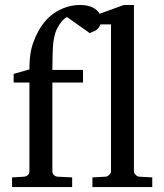

<svg xmlns="http://www.w3.org/2000/svg" viewBox="-20 -757 663 777"><path d="M596.2 0H354V-39.1L407.2 -42Q414.1 -42 421.6 -49.3Q429.2 -56.6 429.2 -63V-658.2H386.2Q379.4 -638.7 363 -631.6Q346.7 -624.5 342.8 -623Q341.3 -624.5 327.4 -634.3Q313.5 -644 296.1 -656.2Q278.8 -668.5 265.4 -678Q252 -687.5 251 -688Q229.5 -676.8 211.7 -642.6Q193.8 -608.4 192.9 -538.1L191.9 -474.1H315.9V-422.9H191.9V-64Q191.9 -54.7 198 -48.8Q204.1 -43 212.9 -42L272 -39.1V0H28.8V-39.1L78.1 -42Q86.9 -43 93 -48.8Q99.1 -54.7 99.1 -64V-422.9H35.2V-458L99.1 -476.1Q99.1 -525.4 106.7 -557.9Q114.3 -590.3 132.8 -626Q162.1 -682.6 208.3 -709.7Q254.4 -736.8 303.2 -736.8Q335 -736.8 355 -726.8Q375 -716.8 382.8 -701.2L481 -736.8H522V-63Q522 -56.6 529.3 -49.3Q536.6 -42 543 -42L596.2 -39.1Z"/></svg>

Font: Eeyek
Style: Regular
Weight: 400
Designer: Pravabati Chingangbam and Tabish
Foundry: SIL International
Version: Version 2.000